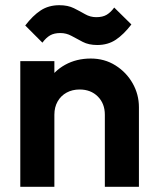

<svg xmlns="http://www.w3.org/2000/svg" viewBox="-20 -718 602 738"><path d="M383 0V-277Q383 -320 356 -347Q329 -374 286 -374Q258 -374 236 -362Q214 -350 201.5 -328Q189 -306 189 -277L138 -303Q138 -360 162.5 -402.5Q187 -445 230.5 -469Q274 -493 329 -493Q382 -493 424 -466.5Q466 -440 490 -397.5Q514 -355 514 -306V0ZM58 0V-483H189V0ZM354 -545Q321 -545 298 -557Q275 -569 255 -580Q235 -591 212 -591Q188 -591 172.5 -582Q157 -573 143 -554L77 -620Q106 -658 136.5 -678Q167 -698 208 -698Q241 -698 264 -686.5Q287 -675 307 -663.5Q327 -652 350 -652Q375 -652 390.5 -661.5Q406 -671 419 -689L485 -624Q456 -586 425.5 -565.5Q395 -545 354 -545Z"/></svg>

Font: Outfit Thin SemiBold
Style: Regular
Weight: 600
Version: Version 1.100;gftools[0.9.27]